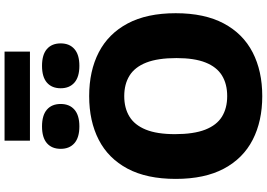

<svg xmlns="http://www.w3.org/2000/svg" viewBox="-184 -978 1172 843"><g transform="rotate(-90 401.5 -556.0)"><path d="M401.5 10Q291.5 10 209.8 -32Q128 -74 83 -158.5Q38 -243 38 -370Q38 -497 83 -581.5Q128 -666 209.8 -708Q291.5 -750 401.5 -750Q512 -750 593.8 -707.8Q675.5 -665.5 720.5 -581Q765.5 -496.5 765.5 -370Q765.5 -243.5 720.5 -159Q675.5 -74.5 593.5 -32.2Q511.5 10 401.5 10ZM401.5 -144Q455 -144 492.2 -167Q529.5 -190 549 -239Q568.5 -288 568.5 -366.5Q568.5 -448.5 548.8 -499Q529 -549.5 491.5 -572.8Q454 -596 401.5 -596Q349 -596 311.8 -573.2Q274.5 -550.5 254.5 -501.5Q234.5 -452.5 234.5 -373.5Q234.5 -291 254.2 -240.5Q274 -190 311.2 -167Q348.5 -144 401.5 -144ZM534.5 -793Q485.5 -793 460.8 -814.8Q436 -836.5 436 -875Q436 -914 460.8 -935.5Q485.5 -957 534.5 -957Q583.5 -957 608.2 -935.5Q633 -914 633 -875Q633 -836.5 608.2 -814.8Q583.5 -793 534.5 -793ZM268.5 -793Q219.5 -793 194.8 -814.8Q170 -836.5 170 -875Q170 -914 194.8 -935.5Q219.5 -957 268.5 -957Q317.5 -957 342.2 -935.5Q367 -914 367 -875Q367 -836.5 342.2 -814.8Q317.5 -793 268.5 -793ZM206 -1010V-1121.5H597V-1010Z"/></g></svg>

Font: Encode Sans Condensed Thin ExtraBold
Style: Regular
Weight: 800
Version: Version 3.002